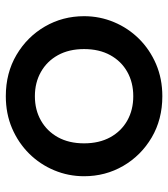

<svg xmlns="http://www.w3.org/2000/svg" viewBox="20 -570 565 644"><g transform="rotate(90 302.0 -247.5)"><path d="M302.2 15Q224.2 15 163.6 -20.8Q103 -56.6 68.4 -116.2Q33.8 -175.9 33.8 -247.5Q33.8 -300.2 53.7 -347.7Q73.5 -395.2 109.6 -431.7Q145.8 -468.1 194.8 -489.1Q243.8 -510 302.2 -510Q380.1 -510 440.8 -474.2Q501.4 -438.4 536 -378.8Q570.6 -319.1 570.6 -247.5Q570.6 -194.8 550.7 -147.3Q530.9 -99.8 494.8 -63.3Q458.6 -26.9 409.7 -5.9Q360.8 15 302.2 15ZM302.2 -82.5Q348 -82.5 383.7 -102.8Q419.4 -123 439.9 -159.9Q460.3 -196.9 460.3 -247.5Q460.3 -298.1 440 -335.2Q419.6 -372.3 383.9 -392.4Q348.2 -412.5 302.2 -412.5Q256.2 -412.5 220.5 -392.4Q184.8 -372.3 164.4 -335.2Q144.1 -298.1 144.1 -247.5Q144.1 -196.9 164.5 -159.9Q184.9 -123 220.7 -102.8Q256.4 -82.5 302.2 -82.5Z"/></g></svg>

Font: Geologica-Sharp
Style: Regular
Weight: 100
Designer: Sindre Bremnes, Frode Helland
Foundry: Monokrom Skriftforlag AS
Version: Version 1.010;gftools[0.9.28]